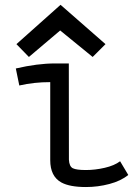

<svg xmlns="http://www.w3.org/2000/svg" viewBox="-20 -753 558 782"><path d="M226.6 -733.4 409.7 -573.2 357.4 -521 225.1 -628.9 97.7 -521 46.9 -573.2ZM203.6 -494.6H260.3Q260.3 -494.6 260.7 -102.5Q262.2 -74.7 276.9 -67.6Q291.5 -60.5 329.6 -60.5Q367.7 -60.5 406.7 -69.6Q445.8 -78.6 469.2 -96.2L502.4 -40.5Q472.7 -16.1 425.8 -3.7Q378.9 8.8 330.1 8.8Q264.2 8.8 230 -9.8Q184.6 -34.7 184.6 -100.6V-418.5Q117.7 -418.5 58.6 -404.8L44.4 -474.1Q132.8 -494.6 203.6 -494.6Z"/></svg>

Font: FantasqueSansM Nerd Font
Style: Regular
Weight: 400
Monospace: yes
Designer: Jany Belluz
Version: Version 1.8.0 ; ttfautohint (v1.8.2);Nerd Fonts 3.4.0